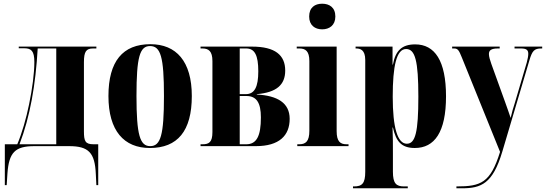

<svg xmlns="http://www.w3.org/2000/svg" viewBox="-20 -787 2940 1034"><path d="M6 210H16L20 148C28 34 61 0 165 0H352C457 0 491 35 496 150L499 210H509V-10H484C439 -10 432 -27 432 -80V-452C432 -509 444 -526 481 -526H499V-536H81V-527H111C148 -527 165 -513 165 -453C165 -393 154 -309 137 -227C121 -148 98 -69 73 -10H6ZM85 -10C142 -158 172 -332 183 -526H283V-10Z M787 10C936 10 1013 -81 1013 -270C1013 -457 929 -549 790 -549C641 -549 564 -457 564 -270C564 -82 648 10 787 10ZM789 0C734 0 715 -59 715 -270C715 -481 733 -539 788 -539C845 -539 863 -481 863 -270C863 -59 845 0 789 0Z M1060 0H1358C1484 0 1540 -57 1540 -147C1540 -233 1474 -272 1363 -278V-280C1469 -289 1516 -330 1516 -407C1516 -490 1462 -536 1337 -536H1060V-526H1070C1103 -526 1124 -512 1124 -458V-76C1124 -20 1105 -10 1070 -10H1060ZM1304 -280H1271V-526H1306C1352 -526 1371 -489 1371 -403C1371 -319 1351 -280 1304 -280ZM1306 -10H1271V-270H1307C1361 -270 1385 -234 1385 -155C1385 -54 1362 -10 1306 -10Z M1715 -629C1754 -629 1786 -651 1786 -698C1786 -747 1754 -767 1715 -767C1676 -767 1645 -747 1645 -698C1645 -651 1676 -629 1715 -629ZM1581 0H1857V-10H1847C1813 -10 1793 -24 1793 -81V-536H1578V-526H1592C1625 -526 1646 -512 1646 -458V-83C1646 -25 1626 -10 1591 -10H1581Z M1881 227H2176V217H2156C2114 217 2096 201 2096 138V40C2096 -7 2096 -53 2094 -100H2096C2113 -27 2140 10 2214 10C2320 10 2382 -75 2382 -268C2382 -461 2321 -548 2216 -548C2145 -548 2110 -515 2096 -439H2094V-536H1895V-526H1898C1920 -526 1947 -519 1947 -464V138C1947 201 1930 217 1886 217H1881ZM2171 -13C2121 -13 2095 -99 2095 -266C2095 -431 2115 -523 2167 -523C2216 -523 2233 -459 2233 -266C2233 -76 2217 -13 2171 -13Z M2438 217V227H2469C2571 227 2634 202 2685 30L2831 -462C2846 -513 2857 -526 2895 -526H2900V-536H2751V-526H2785C2815 -526 2825 -518 2825 -497C2825 -486 2822 -470 2817 -451L2753 -234C2744 -208 2737 -181 2730 -152C2723 -174 2713 -201 2700 -238L2626 -443C2619 -463 2613 -482 2613 -496C2613 -516 2625 -526 2662 -526H2671V-536H2415V-526H2426C2446 -526 2452 -515 2467 -478L2673 31C2621 198 2570 217 2438 217Z"/></svg>

Font: Noto Serif Display ExtraCondensed ExtraBold
Style: Regular
Weight: 800
Width: 2
Designer: Monotype Design Team
Foundry: Monotype Imaging Inc.
Version: Version 2.009